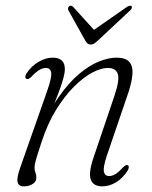

<svg xmlns="http://www.w3.org/2000/svg" viewBox="-20 -653 539 681"><path d="M73.5 -373.5Q69.5 -375.5 69.8 -380.8Q70 -386 73.5 -392Q91 -418.5 116.5 -433.5Q142 -448.5 167 -448.5Q188 -448.5 199 -438.5Q210 -428.5 210 -408Q210 -395.5 205.2 -377.2Q200.5 -359 190.8 -332.5Q181 -306 166 -268Q151 -230 131 -177.5L124.5 -186.5Q153.5 -259.5 188.5 -309.5Q223.5 -359.5 260 -390.2Q296.5 -421 330.8 -434.8Q365 -448.5 392.5 -448.5Q426.5 -448.5 439.5 -432.5Q452.5 -416.5 449.5 -386.2Q446.5 -356 431.5 -313.5L359 -101Q345.5 -60.5 348.5 -44.5Q351.5 -28.5 367 -28.5Q377 -28.5 388.5 -35Q400 -41.5 416.5 -59.5Q422 -64.5 425.8 -66.8Q429.5 -69 433 -67Q437 -65 436.8 -60Q436.5 -55 433.5 -49Q416 -21.5 392.2 -6.8Q368.5 8 342.5 8Q322 8 310.8 -2.2Q299.5 -12.5 299.2 -33.8Q299 -55 309.5 -87.5L386 -313.5Q405 -370 397.8 -391Q390.5 -412 362 -412Q339 -412 307.8 -395.8Q276.5 -379.5 243.2 -346.5Q210 -313.5 179.5 -264.5Q149 -215.5 127.5 -149.5Q117 -117.5 111.5 -99.8Q106 -82 104.2 -73Q102.5 -64 102.5 -58Q102.5 -48.5 105.8 -40.5Q109 -32.5 109 -22.5Q109 -9 96 -0.5Q83 8 64 8Q45.5 8 42.2 -8Q39 -24 53 -62L148.5 -334Q164 -378.5 161.5 -395.2Q159 -412 142.5 -412Q132 -412 119.8 -405Q107.5 -398 91.5 -381Q86 -375.5 81.8 -373.5Q77.5 -371.5 73.5 -373.5ZM317.5 -542.5 240 -628Q236.5 -631.5 233 -632.5Q229.5 -633.5 225.5 -631Q222.5 -629 221.5 -625Q220.5 -621 222.5 -616.5L282.5 -509Q286.5 -502 290.8 -498.5Q295 -495 301.5 -495Q308 -495 313.8 -498.5Q319.5 -502 327 -509L442 -616.5Q446.5 -620.5 447.5 -624.8Q448.5 -629 446.5 -631Q444 -633.5 439.5 -632.5Q435 -631.5 429.5 -628L307 -542.5Z"/></svg>

Font: Fraunces 72pt Soft Wonky ExtraLight
Style: Italic
Weight: 250
Italic angle: -16°
Version: Version 1.000;[b76b70a41]